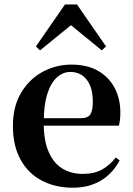

<svg xmlns="http://www.w3.org/2000/svg" viewBox="-20 -850 612 886"><path d="M316.2 16.2Q235.8 16.2 173.2 -16.5Q110.6 -49.1 75.1 -113Q39.6 -176.9 39.6 -268.8Q39.6 -358.8 77.6 -422.2Q115.5 -485.7 177.2 -518.8Q238.9 -551.9 309.4 -551.9Q383.1 -551.9 433.5 -522.5Q483.8 -493.1 509.6 -443.2Q535.4 -393.3 535.4 -330.9Q535.4 -296.1 528.7 -270.2H98.1V-304.6H353.4Q385.5 -304.6 396.9 -322.2Q408.3 -339.8 408.3 -380.4Q408.3 -446.3 380.2 -482.2Q352.1 -518 304.1 -518Q270.7 -518 242.6 -492.9Q214.6 -467.8 198.1 -416Q181.7 -364.1 181.7 -282.7Q181.7 -200.5 204.9 -148.2Q228 -95.8 268.8 -71.7Q309.5 -47.5 361.4 -47.5Q414.4 -47.5 450.9 -67.7Q487.3 -87.9 514.2 -123.2L532.1 -109.9Q500.6 -49.8 445.7 -16.8Q390.7 16.2 316.2 16.2ZM449.6 -617.5 268.7 -765.6H346.6L164.7 -617.5L145.8 -635.9L279.9 -829.5H335.1L469.2 -635.9Z"/></svg>

Font: Noto Serif HK
Style: Regular
Weight: 200
Designer: Ryoko NISHIZUKA 西塚涼子 (kana & ideographs); Frank Grießhammer (Latin, Greek & Cyrillic); Wenlong ZHANG 张文龙 (bopomofo); San
Foundry: Adobe
Version: Version 2.001;hotconv 1.1.0;makeotfexe 2.6.0